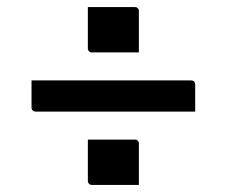

<svg xmlns="http://www.w3.org/2000/svg" viewBox="-20 -571 640 542"><path d="M69 -344H519Q525 -344 528 -341Q531 -338 531 -333Q531 -313 531 -295Q531 -277 531 -256H80Q77 -256 74.5 -257.5Q72 -259 70.5 -261.5Q69 -264 69 -267Q69 -288 69 -306Q69 -324 69 -344ZM228 -551Q251 -551 273 -551Q295 -551 317 -551Q339 -551 361 -551Q365 -551 367 -549.5Q369 -548 370.5 -546Q372 -544 372 -540V-423Q350 -423 328 -423Q306 -423 284 -423Q262 -423 239 -423Q236 -423 233.5 -424.5Q231 -426 229.5 -428.5Q228 -431 228 -434ZM228 -177Q251 -177 273 -177Q295 -177 317 -177Q339 -177 361 -177Q365 -177 367 -175.5Q369 -174 370.5 -172Q372 -170 372 -166V-49Q350 -49 328 -49Q306 -49 284 -49Q262 -49 239 -49Q236 -49 233.5 -50.5Q231 -52 229.5 -54.5Q228 -57 228 -60Z"/></svg>

Font: Rec Mono Linear
Style: Regular
Weight: 400
Monospace: yes
Version: Version 1.085; ttfautohint (v1.8.4.7-5d5b)